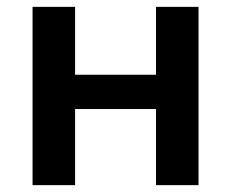

<svg xmlns="http://www.w3.org/2000/svg" viewBox="-20 -540 674 560"><path d="M75 0H199V-222H435V0H559V-520H435V-322H199V-520H75Z"/></svg>

Font: Fixel Display SemiBold
Style: Regular
Weight: 600
Designer: AlfaBravo + MacPaw
Foundry: Kyrylo Tkachov, Marchela Mozhyna, Serhii Makarenko, Maria Weinstein, Zakhar Kryvoshyya
Version: Version 1.211